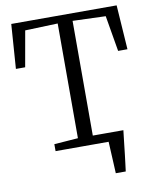

<svg xmlns="http://www.w3.org/2000/svg" viewBox="-98 -818 874 1073"><g transform="rotate(-10 339.0 -281.5)"><path d="M369.5 -49.5H538.5V-21.5H369.5ZM471 180Q470 157.5 468.8 134.2Q467.5 111 466.5 88.2Q465.5 65.5 464.2 43.2Q463 21 462 -0.5L415 -49.5H554.5Q552 -26.5 549.2 -3.8Q546.5 19 544 42.2Q541.5 65.5 538.8 88.5Q536 111.5 533.2 134.5Q530.5 157.5 527.5 180ZM296.5 -49.5V-700.5L111 -694L75 -491H22.5L40.5 -743H638.5L655.5 -491H602.5L568 -694L381 -700.5V-49.5L519.5 -39.5V0H161V-39.5Z"/></g></svg>

Font: Merriweather 36pt Light
Style: Regular
Weight: 300
Designer: Eben Sorkin
Foundry: Eben Sorkin
Version: Version 2.100